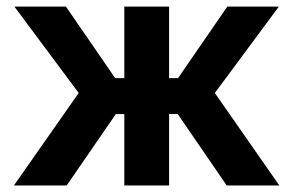

<svg xmlns="http://www.w3.org/2000/svg" viewBox="-20 -566 895 586"><path d="M22.5 0 220.2 -282.2 23.9 -545.9H181.2L331.5 -327.6H359.4V-545.9H496.1V-327.6H523.4L673.8 -545.9H831.1L635.7 -282.2L832.5 0H671.9L522.5 -217.8H496.1V0H359.4V-217.8H333.5L183.6 0Z"/></svg>

Font: Inter Cardless
Style: Bold
Weight: 700
Designer: Rasmus Andersson
Foundry: rsms
Version: Version 4.001;git-9221beed3